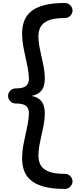

<svg xmlns="http://www.w3.org/2000/svg" viewBox="-20 -989 541 1276"><path d="M412.1 266.6Q325.7 266.6 270 251Q214.4 235.4 183.1 207.5Q151.9 179.7 139.4 143.3Q127 106.9 127 65.4Q127 14.2 138.2 -40.5Q149.4 -95.2 160.6 -146.7Q171.9 -198.2 171.9 -239.7Q171.9 -266.6 154.1 -283.9Q136.2 -301.3 83.5 -301.3Q63.5 -301.3 48.6 -315.9Q33.7 -330.6 33.7 -351.6Q33.7 -372.1 48.6 -386.7Q63.5 -401.4 83.5 -401.4Q136.2 -401.4 154.1 -418.7Q171.9 -436 171.9 -462.9Q171.9 -504.4 160.6 -555.9Q149.4 -607.4 138.2 -662.1Q127 -716.8 127 -768.1Q127 -809.6 139.4 -845.9Q151.9 -882.3 183.1 -910.2Q214.4 -938 270 -953.6Q325.7 -969.2 412.1 -969.2Q432.1 -969.2 447 -954.1Q461.9 -939 461.9 -918.9Q461.9 -898.4 447 -883.8Q432.1 -869.1 412.1 -869.1Q341.8 -869.1 303.5 -853.8Q265.1 -838.4 250.2 -811.3Q235.4 -784.2 235.4 -749Q235.4 -707 246.1 -658.2Q256.8 -609.4 267.3 -559.6Q277.8 -509.8 277.8 -463.4Q277.8 -441.9 271.5 -418.7Q265.1 -395.5 246.1 -377.2Q227.1 -358.9 188.5 -351.6Q227.1 -344.2 246.1 -325.9Q265.1 -307.6 271.5 -284.4Q277.8 -261.2 277.8 -239.3Q277.8 -193.4 267.3 -143.3Q256.8 -93.3 246.1 -44.7Q235.4 3.9 235.4 46.4Q235.4 81.1 250.2 108.4Q265.1 135.7 303.5 151.1Q341.8 166.5 412.1 166.5Q432.1 166.5 447 181.2Q461.9 195.8 461.9 216.3Q461.9 235.8 447 251.2Q432.1 266.6 412.1 266.6Z"/></svg>

Font: Cutive
Style: Regular
Weight: 400
Version: Version 1.100; ttfautohint (v1.8.4.7-5d5b)